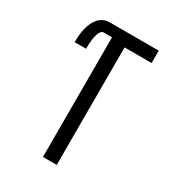

<svg xmlns="http://www.w3.org/2000/svg" viewBox="-178 -838 855 941"><g transform="rotate(30 250.0 -367.5)"><path d="M211 0V-677H164Q156 -677 150.5 -671Q145 -665 142 -657.5Q139 -650 136.5 -642.5Q134 -635 133 -627.5Q132 -620 131 -612Q130 -604 129.5 -596.5Q129 -589 129 -581Q129 -573 129 -565H64Q64 -583 65.5 -601.5Q67 -620 71 -638Q75 -656 82 -673Q89 -690 100.5 -704.5Q112 -719 129 -727Q146 -735 164 -735H442V-665H289V0Z"/></g></svg>

Font: Iosevka Term Curly
Style: Regular
Weight: 400
Designer: Belleve Invis
Foundry: Belleve Invis
Version: Version 32.3.0